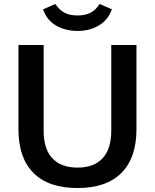

<svg xmlns="http://www.w3.org/2000/svg" viewBox="-20 -939 780 968"><path d="M371 9Q224 9 149 -67Q73 -142 73 -288V-712H200V-281Q200 -188 243 -142Q287 -94 371 -94Q455 -94 498 -142Q541 -189 541 -281V-712H668V-288Q668 -143 592 -67Q516 9 371 9ZM371 -783Q310 -783 263 -810Q216 -837 197 -892L259 -919Q279 -888 307 -874Q333 -861 371 -861Q408 -861 435 -874Q463 -888 482 -919L544 -892Q525 -838 479 -811Q433 -783 371 -783Z"/></svg>

Font: PRinguin Sans
Style: Bold
Weight: 700
Designer: Vernon Adams
Foundry: Vernon Adams
Version: ""